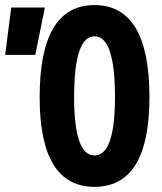

<svg xmlns="http://www.w3.org/2000/svg" viewBox="-29 -723 635 753"><path d="M341.8 9.8Q126.5 9.8 126.5 -341.8Q126.5 -703.1 341.8 -703.1Q557.1 -703.1 557.1 -341.8Q557.1 9.8 341.8 9.8ZM-8.8 -507.8 15.1 -693.4H147L109.4 -507.8ZM341.8 -113.3Q421.9 -113.3 421.9 -341.8Q421.9 -580.6 341.8 -580.6Q261.7 -580.6 261.7 -341.8Q261.7 -113.3 341.8 -113.3Z"/></svg>

Font: Cascadia Mono
Style: Regular
Weight: 400
Monospace: yes
Designer: Aaron Bell
Foundry: Saja Typeworks
Version: Version 2404.023